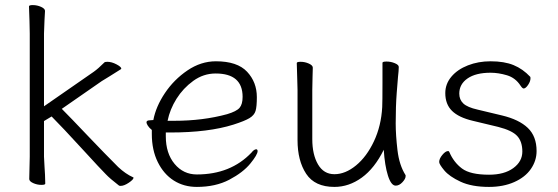

<svg xmlns="http://www.w3.org/2000/svg" viewBox="-20 -722 2193 755"><path d="M96 -639 94 -697Q94 -702 109 -702Q126 -702 141.5 -695Q157 -688 157 -679L155 -643L153 -590V-304L349 -440Q366 -452 390 -476Q392 -479 402 -479Q419 -479 438 -469Q457 -459 457 -452Q457 -451 454 -449L411 -422Q386 -407 380 -403L223 -294Q254 -263 330 -183Q390 -120 445 -65Q474 -38 503 -25Q505 -25 505 -23Q505 -16 486.5 -3.5Q468 9 454 9Q449 9 447 7Q412 -20 396 -37Q375 -58 311 -128Q223 -224 183 -264L153 -246V-106L155 -68Q156 -53 157 -34.5Q158 -16 158 0Q158 5 143 5Q126 5 110.5 -2Q95 -9 95 -18L97 -106V-590Z M754 -36Q887 -36 969 -122Q979 -135 988 -135Q990 -135 991.5 -133Q993 -131 993 -128Q993 -114 964.5 -79Q936 -44 882 -15.5Q828 13 754 13Q703 13 663.5 -12Q624 -37 600.5 -84.5Q577 -132 577 -195V-211Q567 -219 561.5 -227.5Q556 -236 556 -241Q556 -249 570 -249L583 -250Q593 -303 628.5 -356Q664 -409 717 -445Q770 -481 829 -481Q913 -481 951.5 -440Q990 -399 990 -340Q990 -303 985 -286Q980 -269 961 -257.5Q942 -246 898 -232Q800 -201 650 -201H632V-186Q632 -119 666.5 -77.5Q701 -36 754 -36ZM665 -247Q778 -247 873 -273Q910 -284 922 -298Q934 -312 934 -341Q934 -387 907.5 -410Q881 -433 828 -433Q780 -433 740 -404Q700 -375 674 -333.5Q648 -292 639 -247Z M1545 -419Q1544 -409 1540 -356.5Q1536 -304 1536 -237Q1536 -191 1543 -131.5Q1550 -72 1575 -33Q1575 -32 1575 -29Q1575 -19 1562.5 -5.5Q1550 8 1536 8Q1518 8 1505.5 -31.5Q1493 -71 1489 -133Q1453 -60 1402.5 -23.5Q1352 13 1295 13Q1218 13 1184 -38.5Q1150 -90 1150 -171V-368L1149 -406L1147 -474Q1147 -479 1162 -479Q1179 -479 1194.5 -472Q1210 -465 1210 -456Q1210 -435 1209 -419L1208 -368V-175Q1208 -114 1230.5 -75.5Q1253 -37 1295 -37Q1338 -37 1380 -71.5Q1422 -106 1450.5 -166.5Q1479 -227 1483 -301Q1484 -322 1484 -395V-475Q1484 -480 1500 -480Q1517 -480 1532.5 -473.5Q1548 -467 1548 -459V-457Q1548 -445 1545 -419Z M1731 -356Q1731 -392 1755 -420.5Q1779 -449 1820 -465Q1861 -481 1909 -481Q1963 -481 1999.5 -466Q2036 -451 2065 -420Q2066 -419 2066 -414Q2066 -402 2056.5 -388Q2047 -374 2039 -374Q2037 -374 2034 -376.5Q2031 -379 2027 -385Q2007 -416 1973.5 -426Q1940 -436 1909 -436Q1851 -436 1818.5 -413.5Q1786 -391 1786 -354Q1786 -330 1802 -315Q1818 -300 1858 -291L1954 -268Q2021 -252 2055.5 -219Q2090 -186 2090 -128Q2090 -90 2067.5 -57.5Q2045 -25 2002 -6Q1959 13 1903 13Q1835 13 1791 -7.5Q1747 -28 1727 -52Q1707 -76 1707 -85Q1707 -98 1719.5 -113Q1732 -128 1742 -128Q1746 -128 1747 -124Q1764 -84 1796.5 -59.5Q1829 -35 1903 -35Q1963 -35 1998.5 -61Q2034 -87 2034 -126Q2034 -165 2014 -187Q1994 -209 1939 -223L1839 -247Q1784 -260 1757.5 -286Q1731 -312 1731 -356Z"/></svg>

Font: JyunsaiKaai Light
Style: Regular
Weight: 300
Designer: Fontworks Inc.
Version: Version 0.030;April 7, 2024;FontCreator 14.0.0.2901 64-bit